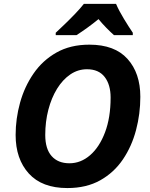

<svg xmlns="http://www.w3.org/2000/svg" viewBox="-20 -954 770 984"><path d="M325.2 9.8Q195.3 9.8 127.7 -64.7Q60.1 -139.2 60.1 -262.2Q60.1 -345.7 82.8 -427.7Q105.5 -509.8 151.9 -577.1Q198.2 -644.5 269.5 -684.8Q340.8 -725.1 438 -725.1Q567.9 -725.1 633.5 -652.1Q699.2 -579.1 699.2 -458Q699.2 -370.6 677.2 -287.4Q655.3 -204.1 609.9 -137Q564.5 -69.8 493.7 -30Q422.9 9.8 325.2 9.8ZM335.9 -117.2Q394 -117.2 441.9 -158.7Q489.7 -200.2 518.3 -275.9Q546.9 -351.6 546.9 -454.1Q546.9 -520 516.4 -559.6Q485.8 -599.1 425.8 -599.1Q379.4 -599.1 340.3 -572.5Q301.3 -545.9 272.5 -499.3Q243.7 -452.6 227.8 -391.6Q211.9 -330.6 211.9 -262.2Q211.9 -190.9 244.6 -154.1Q277.3 -117.2 335.9 -117.2ZM265.6 -773.9V-786.1Q285.6 -804.7 312.7 -830.8Q339.8 -856.9 366.2 -884.5Q392.6 -912.1 409.7 -934.1H574.7Q589.8 -898.9 615.2 -857.2Q640.6 -815.4 660.6 -786.1V-773.9H564Q546.9 -789.1 524.4 -812Q502 -835 484.9 -856Q455.6 -832 428.2 -812.3Q400.9 -792.5 372.1 -773.9Z"/></svg>

Font: Open Sans
Style: Bold Italic
Weight: 700
Italic angle: -12°
Designer: Monotype Design Team
Foundry: Monotype Imaging Inc.
Version: Version 3.003; ttfautohint (v1.8.4)